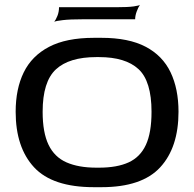

<svg xmlns="http://www.w3.org/2000/svg" viewBox="-20 -767 806 797"><path d="M370 10Q198 10 121.5 -72.5Q45 -155 45 -303Q45 -398 78.5 -466.5Q112 -535 183.5 -572.5Q255 -610 370 -610H401Q514 -610 584.5 -573Q655 -536 688 -467Q721 -398 721 -303Q721 -155 645 -72.5Q569 10 401 10ZM380 -71H391Q466 -71 514 -93Q562 -115 585.5 -165.5Q609 -216 609 -303Q609 -430 555 -480Q501 -530 391 -530H380Q267 -530 212 -479Q157 -428 157 -303Q157 -217 181.5 -166Q206 -115 256 -93Q306 -71 380 -71ZM205 -677Q212 -685 218.5 -701.5Q225 -718 225 -737H461Q512 -737 535.5 -740.5Q559 -744 561 -747Q554 -737 547.5 -719.5Q541 -702 541 -687H325Q270 -687 241 -683.5Q212 -680 205 -677Z"/></svg>

Font: Red Rose
Style: Regular
Weight: 400
Designer: Jaikishan Patel
Version: Version 2.000; ttfautohint (v1.8.3)